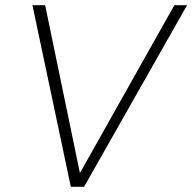

<svg xmlns="http://www.w3.org/2000/svg" viewBox="-20 -720 741 740"><path d="M253 0 105 -700H154L288 -53L652 -700H701L304 0Z"/></svg>

Font: DM Sans 20pt ExtraLight
Style: Italic
Weight: 250
Italic angle: -10°
Version: Version 4.004;gftools[0.9.30]